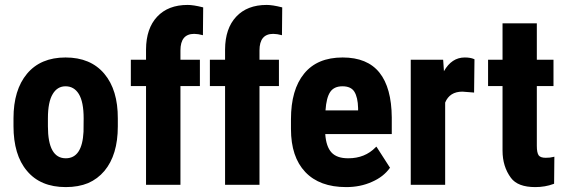

<svg xmlns="http://www.w3.org/2000/svg" viewBox="-20 -742 2270 771"><path d="M172.4 -266.6V-234.9Q172.4 -106.4 244.1 -106.4Q310.1 -106.4 315.4 -212.9L315.9 -266.6Q315.9 -333 296.4 -364.7Q277.3 -395.5 243.2 -395.5Q210.4 -395.5 191.9 -364.7Q172.4 -333 172.4 -266.6ZM34.2 -235.4V-267.1Q34.2 -380.9 88.4 -445.8Q143.1 -511.2 243.2 -511.2Q343.8 -511.2 398.9 -445.8Q453.6 -380.9 453.1 -266.1V-234.4Q453.1 -120.1 399.4 -55.7Q372.1 -23.4 334 -6.8Q294.9 9.3 244.1 9.3Q142.6 9.3 88.4 -55.7Q61 -87.9 47.6 -133.1Q34.2 -178.2 34.2 -235.4Z M566.4 0V-3.4V-396.5H508.8H505.4V-399.9V-498.5V-502H508.8H566.4V-543.5Q566.9 -627.9 611.1 -675Q655.3 -722.2 733.4 -722.2Q756.8 -722.2 793.5 -712.9L795.9 -712.4V-709.5L794.9 -605V-600.6L790.5 -601.6Q777.3 -605.5 759.8 -606Q704.6 -606 704.6 -539.6V-502H779.8H782.7V-498.5V-399.9V-396.5H779.8H704.6V-3.4V0H701.2H569.3Z M883.8 0V-3.4V-396.5H826.2H822.8V-399.9V-498.5V-502H826.2H883.8V-543.5Q884.3 -627.9 928.5 -675Q972.7 -722.2 1050.8 -722.2Q1074.2 -722.2 1110.8 -712.9L1113.3 -712.4V-709.5L1112.3 -605V-600.6L1107.9 -601.6Q1094.7 -605.5 1077.1 -606Q1022 -606 1022 -539.6V-502H1097.2H1100.1V-498.5V-399.9V-396.5H1097.2H1022V-3.4V0H1018.6H886.7Z M1287.1 -298.8H1418V-307.6Q1417 -351.6 1402.8 -374Q1389.2 -395.5 1355.2 -395.5Q1321.3 -395.5 1305.9 -372.6Q1290.5 -349.6 1287.1 -298.8ZM1473.6 -11.7Q1427.2 9.3 1370.1 9.3Q1263.2 9.3 1205.8 -51.3Q1148.4 -111.8 1148.4 -224.1V-263.2Q1148.4 -381.8 1201.2 -446.3Q1253.9 -511.2 1356 -511.2Q1455.1 -511.2 1503.9 -450.2Q1552.2 -389.6 1553.2 -270.5V-207V-203.6H1550.3H1286.1Q1289.6 -153.3 1311 -129.9Q1333 -106 1378.9 -106.4Q1445.3 -106.4 1488.3 -150.4L1491.2 -153.3L1493.7 -149.9L1544.9 -70.3L1546.4 -68.4L1544.9 -66.9Q1532.7 -49.8 1514.9 -35.9Q1497.1 -22 1473.6 -11.7Z M1883.8 -370.1 1880.4 -370.6 1836.9 -374Q1785.6 -374 1767.6 -330.1V-3.4V0H1764.2H1632.8H1629.4V-3.4V-498.5V-502H1632.8H1756.3H1759.3L1759.8 -499L1762.7 -456.1Q1793.9 -511.2 1846.2 -511.2Q1869.1 -511.2 1883.3 -504.9L1885.3 -503.9V-502L1883.8 -373.5Z M2135.7 -502H2199.7H2202.6V-498.5V-399.9V-396.5H2199.7H2135.7V-156.2Q2135.7 -128.9 2143.1 -118.2Q2150.4 -108.4 2171.4 -108.4Q2171.4 -108.4 2171.9 -108.4Q2189.9 -108.4 2202.1 -111.8L2206.1 -112.8V-108.4L2205.1 -6.3V-4.4L2203.1 -3.4Q2168.9 9.3 2129.4 9.3Q2059.1 9.3 2031.7 -27.8Q1998 -73.2 1998 -137.2V-396.5H1942.9H1939.9V-399.9V-498.5V-502H1942.9H1998V-648.4H2135.7Z"/></svg>

Font: MAUL Condensed Bold
Style: Condensed Bold
Weight: 700
Designer: MAUL
Version: Version 1.0; 2020; ttfautohint (v1.8.3)